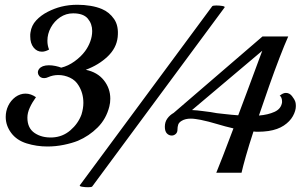

<svg xmlns="http://www.w3.org/2000/svg" viewBox="-20 -725 1262 806"><path d="M307 -134Q282 -124 248 -117Q214 -110 179 -110Q134 -110 92 -123Q50 -136 27 -167Q4 -198 4 -234Q4 -259 14.5 -281Q25 -303 45 -318Q65 -332 87 -332Q99 -332 110 -328Q121 -324 131 -317Q115 -295 105 -273Q95 -251 95 -231Q95 -187 125.5 -166.5Q156 -146 200 -148Q243 -150 275.5 -178Q308 -206 322 -244Q330 -270 330 -293Q330 -334 310 -366Q297 -388 273.5 -399Q250 -410 225 -410Q202 -410 182 -401Q174 -397 165 -397Q148 -397 141 -412Q139 -418 139 -421Q139 -429 144.5 -436Q150 -443 160 -447Q171 -451 185 -451Q199 -451 213 -448Q227 -445 237 -441Q266 -448 293 -467.5Q320 -487 337 -510Q351 -529 359 -551Q367 -573 367 -595Q367 -625 348.5 -647Q330 -669 287 -669Q257 -669 232.5 -652.5Q208 -636 193.5 -609.5Q179 -583 179 -554Q179 -534 186 -517Q170 -508 156 -508Q135 -508 121 -525.5Q107 -543 107 -572Q107 -577 107 -581Q107 -585 108 -589Q112 -618 132 -639.5Q152 -661 180.5 -675.5Q209 -690 237 -697Q269 -705 305 -705Q333 -705 360 -700.5Q387 -696 408 -687Q439 -674 459 -645Q479 -616 474 -569Q469 -523 431.5 -487.5Q394 -452 340 -432Q389 -422 416 -388Q443 -354 443 -311Q443 -293 439 -278Q426 -226 390 -190Q354 -154 307 -134ZM367 58Q364 61 350 61Q337 61 325 59Q313 57 315 53L871 -699Q874 -702 888 -702Q901 -702 913 -700Q925 -698 923 -694ZM888 0Q896 -19 916 -70.5Q936 -122 960 -186Q925 -194 890.5 -204.5Q856 -215 822 -222Q811 -224 800.5 -225.5Q790 -227 781 -227Q758 -227 743 -218Q731 -211 728 -201.5Q725 -192 725 -181Q725 -169 717.5 -162.5Q710 -156 701 -156Q689 -156 680.5 -165Q672 -174 672 -193Q672 -213 682.5 -227.5Q693 -242 709 -251L1082 -572H1190Q1174 -536 1153 -481.5Q1132 -427 1110 -364.5Q1088 -302 1067 -240Q1105 -243 1132.5 -255.5Q1160 -268 1164 -295V-300Q1164 -307 1161.5 -314Q1159 -321 1154 -323Q1168 -335 1180 -335Q1195 -335 1205.5 -322Q1216 -309 1220 -297Q1221 -293 1221.5 -289Q1222 -285 1222 -280Q1222 -260 1209.5 -237.5Q1197 -215 1171.5 -198Q1146 -181 1107 -175Q1086 -172 1066 -172Q1061 -172 1055 -172Q1049 -172 1044 -173Q1025 -115 1012 -69Q999 -23 994 0ZM980 -241Q998 -289 1016 -337Q1034 -385 1048.5 -424.5Q1063 -464 1072 -488Q1081 -512 1081 -512L786 -263Q800 -262 808 -261.5Q816 -261 829 -259Q848 -257 864 -254.5Q880 -252 890 -250Q901 -249 926 -246Q951 -243 980 -241Z"/></svg>

Font: Playball
Style: Regular
Weight: 400
Designer: Robert E. Leuschke
Foundry: Robert E. Leuschke
Version: Version 1.010